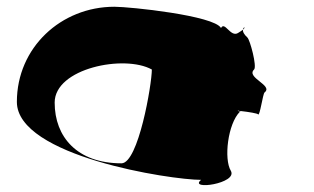

<svg xmlns="http://www.w3.org/2000/svg" viewBox="-20 -584 930 569"><path d="M30 -282C30 -121 485 -51 576 -51C537 -19 686 -40 664 -78C643 -113 655 -217 691 -253C689 -254 687 -255 684 -256H688C689 -255 689 -255 691 -254C692 -255 692 -254 693 -255C719 -252 743 -248 745 -245C750 -239 759 -306 764 -310C791 -331 708 -354 733 -378C742 -387 721 -466 713 -473C702 -483 699 -491 700 -496C697 -494 692 -490 685 -486C663 -473 646 -522 635 -501C614 -538 365 -564 319 -564C161 -564 30 -443 30 -282ZM142 -280C142 -382 349 -423 430 -378C430 -334 390 -100 340 -100C209 -100 142 -178 142 -280ZM691 -253V-254L692 -253C694 -252 693 -252 691 -253ZM700 -496C701 -505 710 -505 700 -496Z"/></svg>

Font: Ampere
Style: SC
Weight: 400
Version: Version 1